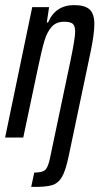

<svg xmlns="http://www.w3.org/2000/svg" viewBox="-25 -538 392 751"><path d="M170 83 251 -302Q269 -389 269 -414Q269 -437 259.5 -445Q250 -453 226 -453Q195 -453 177 -433Q159 -413 148.5 -377.5Q138 -342 123 -270L66 0H-5L101 -510H167L158 -450H163Q192 -518 265 -518Q307 -518 325.5 -501Q344 -484 344 -444Q344 -406 330 -338L244 71Q232 129 217.5 154Q203 179 178 186.5Q153 194 97 193L109 137Q141 137 152 126.5Q163 116 170 83Z"/></svg>

Font: Saira Ultra Condensed Medium
Style: Italic
Weight: 500
Width: 1
Italic angle: -12°
Designer: Hector Gatti with collaboration of the Omnibus-Type team
Foundry: Omnibus-Type
Version: Version 1.001; ttfautohint (v1.8)